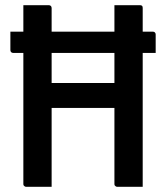

<svg xmlns="http://www.w3.org/2000/svg" viewBox="-20 -720 640 740"><path d="M20 -598H569Q574 -598 577 -595Q580 -592 580 -587Q580 -569 580 -551.5Q580 -534 580 -516H31Q26 -516 23 -519Q20 -522 20 -527Q20 -545 20 -562.5Q20 -580 20 -598ZM70 -700Q95 -700 118.5 -700Q142 -700 168 -700Q173 -700 176 -697Q179 -694 179 -689Q179 -603 179 -517Q179 -431 179 -344.5Q179 -258 179 -172Q179 -86 179 0Q153 0 129.5 0Q106 0 81 0Q78 0 75.5 -1.5Q73 -3 71.5 -5Q70 -7 70 -11Q70 -108 70 -206Q70 -304 70 -401.5Q70 -499 70 -597Q70 -623 70 -648.5Q70 -674 70 -700ZM122 -400H374Q387 -400 399.5 -400Q412 -400 424 -400L455 -410L473 -304H133Q130 -304 128 -304.5Q126 -305 124.5 -306.5Q123 -308 122.5 -310Q122 -312 122 -315ZM530 0Q505 0 481.5 0Q458 0 432 0Q429 0 426.5 -1.5Q424 -3 422.5 -5Q421 -7 421 -11Q421 -97 421 -183Q421 -269 421 -355.5Q421 -442 421 -528Q421 -614 421 -700Q447 -700 470.5 -700Q494 -700 519 -700Q522 -700 524 -699.5Q526 -699 527.5 -697.5Q529 -696 529.5 -694Q530 -692 530 -689Q530 -617 530 -543.5Q530 -470 530 -397Q530 -324 530 -251Q530 -178 530 -106Q530 -78 530 -51Q530 -24 530 0Z"/></svg>

Font: Recursive Monospace Medium
Style: Regular
Weight: 500
Version: Version 1.047